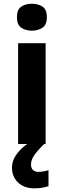

<svg xmlns="http://www.w3.org/2000/svg" viewBox="-20 -780 345 1040"><path d="M227.1 -545.9V0H78.1V-545.9ZM152.8 -759.8Q186 -759.8 210 -744.4Q233.9 -729 233.9 -687Q233.9 -645.5 210 -629.6Q186 -613.8 152.8 -613.8Q119.1 -613.8 95.5 -629.6Q71.8 -645.5 71.8 -687Q71.8 -729 95.5 -744.4Q119.1 -759.8 152.8 -759.8ZM147.9 110.8Q147.9 131.3 158.9 141.1Q169.9 150.9 187 150.9Q202.6 150.9 218 147.9Q233.4 145 242.7 142.1V229Q227.1 233.4 209 236.8Q190.9 240.2 167 240.2Q110.8 240.2 77.9 208.7Q44.9 177.2 44.9 127.9Q44.9 98.6 59.6 72Q74.2 45.4 99.1 22.7Q124 0 154.8 -17.1L219.7 0Q186 32.2 167 58.8Q147.9 85.4 147.9 110.8Z"/></svg>

Font: Wonky
Style: Regular
Weight: 400
Designer: Monotype Design Team
Foundry: Monotype Imaging Inc.
Version: Version 3.000